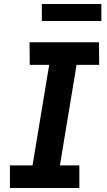

<svg xmlns="http://www.w3.org/2000/svg" viewBox="-20 -948 540 968"><path d="M30 0V-114H144L228 -621H130L129 -735H479L480 -621H366L282 -114H380V0ZM191 -842V-928H491V-842Z"/></svg>

Font: Iosevka Term Curly Heavy
Style: Italic
Weight: 900
Italic angle: -9°
Designer: Belleve Invis
Foundry: Belleve Invis
Version: Version 32.3.0